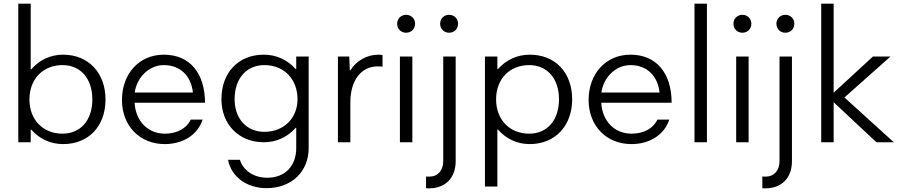

<svg xmlns="http://www.w3.org/2000/svg" viewBox="-20 -778 4933 1050"><path d="M325 -479C257 -479 196 -451 151 -399H148V-758H80V0H148V-69H151C196 -18 257 10 325 10C464 10 557 -87 557 -234C557 -380 463 -479 325 -479ZM322 -47C215 -47 141 -123 141 -234C141 -346 215 -422 322 -422C421 -422 485 -348 485 -234C485 -121 421 -47 322 -47Z M882 -47C788 -47 722 -116 716 -216H1101C1101 -380 1016 -479 876 -479C742 -479 647 -376 647 -231C647 -90 744 10 881 10C982 10 1062 -42 1088 -124H1023C1002 -77 949 -47 882 -47ZM876 -422C965 -422 1025 -364 1035 -272H717C727 -351 792 -422 876 -422Z M1600 -400H1597C1552 -451 1491 -479 1423 -479C1284 -479 1191 -382 1191 -235C1191 -99 1285 0 1423 0C1491 0 1552 -28 1597 -79H1600V32C1600 129 1539 194 1442 194C1365 194 1310 153 1292 96H1227C1245 190 1331 251 1437 251C1575 251 1668 160 1668 32V-469H1600ZM1426 -57C1327 -57 1263 -131 1263 -235C1263 -348 1327 -422 1426 -422C1533 -422 1607 -346 1607 -235C1607 -133 1533 -57 1426 -57Z M2049 -479C1988 -479 1928 -446 1896 -393H1893L1890 -469H1828V0H1896V-219C1896 -338 1955 -415 2045 -415C2052 -415 2061 -415 2072 -413V-477C2061 -479 2055 -479 2049 -479Z M2201 -599C2229 -599 2250 -620 2250 -648C2250 -676 2229 -697 2201 -697C2173 -697 2152 -676 2152 -648C2152 -620 2173 -599 2201 -599ZM2235 0V-469H2167V0Z M2436 -599C2464 -599 2485 -620 2485 -648C2485 -676 2464 -697 2436 -697C2408 -697 2387 -676 2387 -648C2387 -620 2408 -599 2436 -599ZM2326 252C2416 252 2472 195 2472 103V-469H2404V103C2404 155 2374 188 2327 188C2321 188 2317 188 2310 187V251C2317 252 2322 252 2326 252Z M2877 -479C2809 -479 2748 -451 2703 -400H2700V-469H2632V242H2700V-70H2703C2748 -18 2809 10 2877 10C3015 10 3109 -89 3109 -235C3109 -382 3016 -479 2877 -479ZM2874 -47C2767 -47 2693 -123 2693 -235C2693 -346 2767 -422 2874 -422C2973 -422 3037 -348 3037 -235C3037 -121 2973 -47 2874 -47Z M3434 -47C3340 -47 3274 -116 3268 -216H3653C3653 -380 3568 -479 3428 -479C3294 -479 3199 -376 3199 -231C3199 -90 3296 10 3433 10C3534 10 3614 -42 3640 -124H3575C3554 -77 3501 -47 3434 -47ZM3428 -422C3517 -422 3577 -364 3587 -272H3269C3279 -351 3344 -422 3428 -422Z M3846 0V-758H3778V0Z M4040 -599C4068 -599 4089 -620 4089 -648C4089 -676 4068 -697 4040 -697C4012 -697 3991 -676 3991 -648C3991 -620 4012 -599 4040 -599ZM4074 0V-469H4006V0Z M4275 -599C4303 -599 4324 -620 4324 -648C4324 -676 4303 -697 4275 -697C4247 -697 4226 -676 4226 -648C4226 -620 4247 -599 4275 -599ZM4165 252C4255 252 4311 195 4311 103V-469H4243V103C4243 155 4213 188 4166 188C4160 188 4156 188 4149 187V251C4156 252 4161 252 4165 252Z M4598 -245 4850 -469H4754L4539 -271V-758H4471V0H4539V-219L4773 0H4868Z"/></svg>

Font: UULA Sans
Style: Regular
Weight: 400
Designer: Mohamed Gaber, Laura Garcia Mut
Foundry: Kief Type Foundry
Version: Version 3.006;hotconv 1.0.109;makeotfexe 2.5.65596